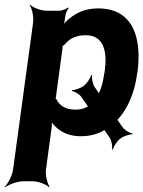

<svg xmlns="http://www.w3.org/2000/svg" viewBox="-23 -574 614 823"><path d="M503 -28 382 -202C374 -215 369 -240 372 -252H368C365 -240 350 -217 336 -206C323 -196 298 -187 286 -188L285 -184C296 -183 318 -170 326 -158L447 16C455 28 460 54 457 66H461C464 54 479 30 493 20C505 10 533 1 544 2L545 -2C533 -3 512 -16 503 -28ZM256 -500 257 -503C257 -514 265 -533 272 -539L269 -542C262 -536 243 -528 231 -528H176C152 -528 117 -542 106 -554L104 -552C114 -539 122 -502 119 -478L33 153C30 177 11 214 -3 227L-1 229C14 217 52 203 76 203H117C141 203 177 217 188 229L190 227C180 214 171 177 174 153L198 -24C200 -37 200 -54 196 -62L193 -60C196 -52 207 -38 216 -30C241 -6 275 10 324 10C357 10 388 3 415 -11C497 -52 549 -141 565 -259L567 -270C572 -310 572 -347 568 -380C556 -469 509 -538 398 -538C345 -538 307 -521 275 -495C264 -486 248 -470 244 -461L247 -460C252 -469 255 -487 256 -500ZM302 -104C259 -104 233 -120 220 -147C219 -149 213 -155 212 -154L215 -151C216 -152 218 -165 218 -168L244 -360C244 -363 246 -377 245 -378L242 -375C243 -374 253 -382 255 -384C275 -409 303 -423 345 -423C424 -423 437 -349 426 -270L424 -259C413 -180 381 -104 302 -104Z"/></svg>

Font: Asimov
Style: EdgeIt
Weight: 500
Designer: Google
Version: Version 2.000980: 2014